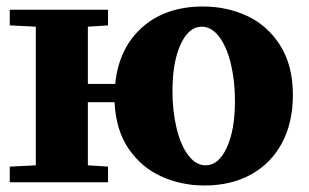

<svg xmlns="http://www.w3.org/2000/svg" viewBox="-20 -560 948 590"><path d="M90 -52V-478L10 -482V-530H312V-482L250 -478V-302H334Q345 -412 417 -476Q489 -540 604 -540Q677 -540 739.5 -511Q802 -482 841 -420.5Q880 -359 880 -268Q880 -184 847 -121.5Q814 -59 752.5 -24.5Q691 10 608 10Q538 10 476.5 -17.5Q415 -45 375.5 -102.5Q336 -160 332 -246H250V-52L312 -48V0H10V-48ZM612 -52Q652 -52 677 -106.5Q702 -161 702 -250Q702 -311 689.5 -363.5Q677 -416 653.5 -447Q630 -478 600 -478Q560 -478 535 -423.5Q510 -369 510 -280Q510 -219 522.5 -166.5Q535 -114 558.5 -83Q582 -52 612 -52Z"/></svg>

Font: Minipax
Style: Bold
Weight: 700
Designer: Raphaël Ronot, Igor Stepanchenko (Cyrillic)
Foundry: steppetype
Version: Version 1.002